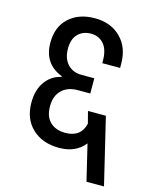

<svg xmlns="http://www.w3.org/2000/svg" viewBox="-109 -788 676 860"><g transform="rotate(15 228.5 -358.5)"><path d="M336.2 -167.2Q295 -114.7 217.6 -114.7Q140.3 -114.7 93.2 -159Q46 -203.3 46 -279.3Q46 -338.4 73.8 -376.6Q101.7 -414.9 146.8 -424.4V-427.9Q58.6 -462.2 58.6 -560.4Q58.6 -634.2 104.3 -675.7Q149.9 -717.2 223.9 -717.2Q298 -717.2 343.8 -671.8Q389.7 -626.4 389.7 -550V-531.3H307.1V-541.7Q307.1 -593.8 284.3 -619.9Q261.5 -646 224.8 -646Q188.1 -646 164.9 -622.9Q141.6 -599.9 141.6 -554.7Q141.6 -509.6 165.9 -483.1Q190.3 -456.6 231.1 -456.6H290.2V-386.2H232.4Q185.9 -386.2 158.3 -359.5Q130.8 -332.8 130.8 -284.8Q130.8 -236.8 156.8 -211.8Q182.9 -186.8 226.8 -186.8Q299.7 -186.8 314.9 -252.8L300.6 -308H383.6L457.4 0H376.2Z"/></g></svg>

Font: Puralecka Narrow
Style: Regular
Weight: 400
Designer: Hector Gatti, Marcela Romero, Pablo Cosgaya and Nicolas Silva
Version: Version 1.004;PS 001.004;hotconv 1.0.70;makeotf.lib2.5.58329